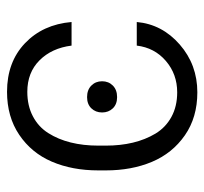

<svg xmlns="http://www.w3.org/2000/svg" viewBox="-38 -556 603 568"><g transform="rotate(-90 264.0 -271.5)"><path d="M275.4 10.3Q201.2 10.3 148.2 -26.6Q95.2 -63.5 69.8 -123.8Q44.4 -184.1 44.4 -260.3V-282.7Q44.4 -359.9 70.3 -420.2Q96.2 -480.5 149.7 -516.6Q203.1 -552.7 276.9 -552.7Q364.7 -552.7 420.4 -499.8Q476.1 -446.8 483.4 -361.8H413.6Q406.2 -420.4 370.1 -456.5Q334 -492.7 276.9 -492.7Q235.8 -492.7 204.6 -476.3Q173.3 -460 154.8 -430.7Q136.2 -401.4 127 -364.3Q117.7 -327.1 117.7 -282.7V-260.3Q117.7 -217.3 126.5 -180.4Q135.3 -143.6 153.3 -113.5Q171.4 -83.5 202.6 -66.4Q233.9 -49.3 275.4 -49.3Q329.1 -49.3 368.2 -82.8Q407.2 -116.2 413.6 -168.9H483.4Q476.6 -93.8 416.7 -41.7Q356.9 10.3 275.4 10.3ZM261.2 -315.9Q282.7 -315.9 295.4 -303.2Q308.1 -290.5 308.1 -271.5Q308.1 -252.4 295.4 -239.7Q282.7 -227.1 261.2 -227.1Q240.2 -227.1 228 -239.7Q215.8 -252.4 215.8 -271.5Q215.8 -290.5 228 -303.2Q240.2 -315.9 261.2 -315.9Z"/></g></svg>

Font: Interop Light
Style: Regular
Weight: 300
Designer: Rasmus Andersson, Google, Jang Haemin
Foundry: jhaemin
Version: Version 1.007